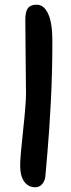

<svg xmlns="http://www.w3.org/2000/svg" viewBox="-20 -831 303 818"><path d="M129.9 -33.2Q101.1 -33.2 83.5 -56.9Q65.9 -80.6 65.9 -126Q65.9 -161.1 78.4 -274.9Q90.8 -388.7 90.8 -432.1Q90.8 -460 89.4 -567.6Q87.9 -675.3 87.9 -748Q87.9 -781.7 99.1 -796.4Q110.4 -811 136.2 -811Q167.5 -811 185.3 -772Q203.1 -732.9 203.1 -657.2Q203.1 -525.4 196.8 -400.4Q190.4 -275.4 182.1 -182.1Q173.8 -88.9 173.8 -85Q172.9 -63 160.9 -48.1Q148.9 -33.2 129.9 -33.2Z"/></svg>

Font: Shantell Sans Irregular Bouncy
Style: Regular
Weight: 500
Designer: Stephen Nixon, Anya Danilova, Shantell Martin
Foundry: Arrow Type
Version: Version 1.006;[9816181b4]